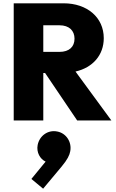

<svg xmlns="http://www.w3.org/2000/svg" viewBox="-20 -729 703 1162"><path d="M63 0H242V-287H253L447 0H654L437 -296C542 -320 608 -396 608 -498C608 -623 508 -709 365 -709H63ZM170 354 241 413 353 279C388 237 401 210 405 187C416 130 380 77 327 67C270 55 219 93 208 148C199 193 223 234 256 249ZM242 -415V-576H340C399 -576 431 -543 431 -495C431 -446 399 -415 340 -415Z"/></svg>

Font: MV Cash ExtraBold
Style: Regular
Weight: 800
Designer: Rodrigo Fuenzalida
Foundry: fragTYPE
Version: Version 1.100;Glyphs 3.1.2 (3151)